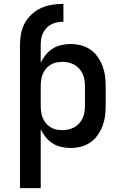

<svg xmlns="http://www.w3.org/2000/svg" viewBox="-20 -755 640 990"><path d="M83 215V-524Q83 -553 88.5 -582Q94 -611 108 -636.5Q122 -662 144 -682Q166 -702 193 -714Q220 -726 248.5 -730.5Q277 -735 307 -735V-643Q291 -643 275.5 -640Q260 -637 245.5 -630Q231 -623 220 -611Q209 -599 202 -585Q195 -571 192.5 -555.5Q190 -540 190 -524V-431Q200 -453 215.5 -472Q231 -491 251 -504Q271 -517 295 -522.5Q319 -528 343 -528Q370 -528 396.5 -521.5Q423 -515 445 -500Q467 -485 483 -462.5Q499 -440 508.5 -415Q518 -390 521.5 -363.5Q525 -337 525 -310V-210Q525 -183 521.5 -156.5Q518 -130 508.5 -105Q499 -80 483 -57.5Q467 -35 445 -20Q423 -5 396.5 1.5Q370 8 343 8Q319 8 295 2.5Q271 -3 251 -16Q231 -29 215.5 -48Q200 -67 190 -89V215ZM301 -84Q317 -84 333 -87.5Q349 -91 363.5 -99Q378 -107 389 -119.5Q400 -132 406.5 -146.5Q413 -161 415.5 -177.5Q418 -194 418 -210V-310Q418 -326 415.5 -342.5Q413 -359 406.5 -373.5Q400 -388 389 -400.5Q378 -413 363.5 -421Q349 -429 333 -432.5Q317 -436 301 -436Q285 -436 269 -432.5Q253 -429 239.5 -420.5Q226 -412 216 -399.5Q206 -387 200 -372Q194 -357 192 -341.5Q190 -326 190 -310V-210Q190 -194 192 -178.5Q194 -163 200 -148Q206 -133 216 -120.5Q226 -108 239.5 -99.5Q253 -91 269 -87.5Q285 -84 301 -84Z"/></svg>

Font: Iosevka Custom SmBdEx
Style: Regular
Weight: 600
Width: 7
Monospace: yes
Designer: Belleve Invis
Foundry: Belleve Invis
Version: Version 11.2.4; ttfautohint (v1.8.4)